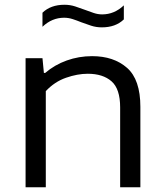

<svg xmlns="http://www.w3.org/2000/svg" viewBox="-20 -787 690 807"><path d="M87.5 0V-542.5H158.5L164.5 -480.5H170Q209.5 -514.5 260.5 -532.8Q311.5 -551 367 -551Q458 -551 514 -501.8Q570 -452.5 570 -338V0H485V-335.5Q485 -413.5 448.8 -445.2Q412.5 -477 349 -477Q305.5 -477 257.5 -460.2Q209.5 -443.5 172.5 -404V0ZM408 -672Q384.5 -672 363 -679Q341.5 -686 321.5 -693.5Q303 -701 285.2 -706.8Q267.5 -712.5 249.5 -712.5Q198.5 -712.5 158.5 -674.5V-733.5Q193 -767 251 -767Q274.5 -767 296 -760Q317.5 -753 337.5 -745.5Q356 -738.5 373.8 -732.5Q391.5 -726.5 409.5 -726.5Q460.5 -726.5 500.5 -764.5V-705.5Q466 -672 408 -672Z"/></svg>

Font: Encode Sans Exp
Style: Regular
Weight: 400
Width: 7
Designer: Multiple Designers
Foundry: Impallari Type
Version: Version 3.002; ttfautohint (v1.8.3) -l 8 -r 50 -G 200 -x 14 